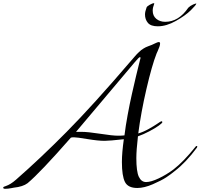

<svg xmlns="http://www.w3.org/2000/svg" viewBox="-70 -1164 1250 1197"><path d="M914 -1000Q870 -1000 852 -1021.5Q834 -1043 834 -1074Q834 -1091 844 -1118Q847 -1125 864 -1134.5Q881 -1144 890 -1144L892 -1142L890 -1136Q887 -1129 884.5 -1118.5Q882 -1108 882 -1098Q882 -1065 904.5 -1046.5Q927 -1028 960 -1028Q1044 -1028 1104 -1116Q1116 -1128 1134 -1136Q1149 -1142 1152 -1142H1154Q1154 -1134 1120 -1100.5Q1086 -1067 1026.5 -1033.5Q967 -1000 914 -1000ZM1020 -98Q996 -78 966.5 -58.5Q937 -39 883 -15.5Q829 8 786 8Q728 8 709 -29.5Q690 -67 690 -154Q690 -212 702 -296Q612 -286 582 -286Q541 -286 475 -297Q409 -308 392 -308Q378 -308 372 -306Q180 -87 102 -22Q73 0 16 6Q11 7 0.5 9Q-10 11 -19.5 12Q-29 13 -38 13Q-50 13 -50 6Q-50 0 -34 -4Q-4 -14 30 -44Q181 -176 345 -341.5Q509 -507 746 -784Q762 -802 772.5 -814.5Q783 -827 794 -837Q805 -847 810 -851.5Q815 -856 825.5 -862Q836 -868 839 -869.5Q842 -871 856 -876.5Q870 -882 876 -884Q879 -885 896.5 -893.5Q914 -902 920 -902Q928 -902 928 -892Q928 -884 923.5 -871.5Q919 -859 913 -845.5Q907 -832 906 -830Q877 -756 843 -609.5Q809 -463 792 -332Q823 -341 857 -360Q891 -379 912 -393.5Q933 -408 936 -408Q942 -408 942 -402Q942 -397 920 -381Q898 -365 861 -345.5Q824 -326 790 -314Q780 -227 780 -178Q780 -95 795.5 -62Q811 -29 841 -29Q871 -29 919.5 -52Q968 -75 1012 -108Q1074 -156 1148 -248Q1152 -254 1156 -254Q1160 -254 1160 -250Q1160 -248 1158 -244Q1090 -152 1020 -98ZM404 -342H438Q478 -342 555 -330Q632 -318 666 -318Q690 -318 706 -320Q713 -378 726 -448.5Q739 -519 752.5 -578.5Q766 -638 778 -689Q790 -740 798 -770.5Q806 -801 806 -802Q806 -808 803 -808Q796 -808 770 -776Z"/></svg>

Font: Miama Nueva
Style: Medium
Weight: 400
Italic angle: -28°
Version: Version 1.0